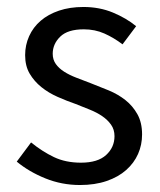

<svg xmlns="http://www.w3.org/2000/svg" viewBox="-20 -518 459 550"><path d="M69 -110Q101 -84 134.5 -68Q168 -52 212 -52Q260 -52 284 -74Q308 -96 308 -128Q308 -147 298 -161Q288 -175 272.5 -185.5Q257 -196 237 -204Q217 -212 197 -220Q171 -229 145 -240.5Q119 -252 98.5 -268.5Q78 -285 65 -307Q52 -329 52 -360Q52 -389 63.5 -414.5Q75 -440 96.5 -458.5Q118 -477 149 -487.5Q180 -498 219 -498Q265 -498 303.5 -482Q342 -466 370 -443L331 -391Q306 -410 279 -422Q252 -434 220 -434Q174 -434 152.5 -413Q131 -392 131 -364Q131 -347 140 -334.5Q149 -322 164 -312.5Q179 -303 198.5 -295.5Q218 -288 239 -280Q265 -270 291.5 -259Q318 -248 339 -231.5Q360 -215 373.5 -191Q387 -167 387 -133Q387 -103 375.5 -77Q364 -51 341.5 -31Q319 -11 285.5 0.5Q252 12 209 12Q157 12 110 -7Q63 -26 28 -55Z"/></svg>

Font: Myanmar Sanpya
Style: Regular
Weight: 400
Designer: Danh Hong
Foundry: Google Inc.
Version: Version 2.00 November 22, 2015